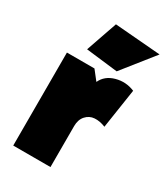

<svg xmlns="http://www.w3.org/2000/svg" viewBox="-181 -811 781 894"><g transform="rotate(30 209.0 -364.0)"><path d="M40 0V-500H188L227.1 -450.2Q246.6 -492.7 296.9 -506.6Q347.2 -520.5 396 -500L363.8 -288.1Q332.5 -300.8 305.2 -298.8Q277.8 -296.9 259 -275.9Q240.2 -254.9 240.2 -220.2V0ZM113.8 -560.1 171.9 -728 418 -708 284.2 -540Z"/></g></svg>

Font: Apfel Grotezk Satt
Style: Regular
Weight: 900
Designer: Luigi Gorlero
Foundry: © 2023, Luigi Gorlero & Collletttivo
Version: Version 2.000;Glyphs 3.2 (3217)